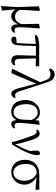

<svg xmlns="http://www.w3.org/2000/svg" viewBox="1268 -2115 1054 3630"><g transform="rotate(90 1795.0 -300.0)"><path d="M592 -60C577 -53 562 -48 546 -48C510 -48 497 -65 496 -133C494 -212 502 -297 517 -519L508 -527L430 -510L436 -177C396 -85 353 -57 293 -57C247 -57 203 -75 167 -147C169 -234 176 -331 186 -519L176 -527L99 -510L114 -104L95 198L105 207L180 189L156 -70C185 -15 238 14 285 14C350 14 401 -29 438 -116C441 -30 462 14 517 14C555 14 585 -9 600 -37Z M1084 -451 1234 -448 1231 -514H848C745 -514 696 -501 641 -463L647 -430L810 -450C808 -331 804 -211 790 -87C755 -86 722 -83 695 -78C681 -68 673 -57 673 -34C673 -4 696 13 729 13C790 13 828 -22 835 -104C846 -215 848 -334 849 -452H1033C1029 -355 1024 -186 1024 -116C1024 -25 1057 14 1127 14C1165 14 1193 -4 1216 -41L1208 -63C1192 -55 1174 -51 1156 -51C1116 -51 1094 -70 1092 -141Z M1826 -68C1807 -61 1792 -59 1777 -59C1744 -59 1726 -79 1699 -162L1536 -666C1504 -764 1456 -807 1389 -807C1338 -807 1301 -779 1276 -734L1292 -698C1318 -715 1350 -727 1386 -727C1441 -727 1470 -707 1500 -627L1534 -534L1282 -9L1289 3L1364 10L1561 -456L1644 -140C1679 -8 1716 14 1755 14C1786 14 1818 -10 1834 -46Z M2240 -191C2236 -93 2171 -28 2100 -28C2013 -28 1949 -110 1949 -273C1949 -393 2004 -487 2103 -487C2169 -487 2223 -443 2249 -363ZM2400 -60C2385 -52 2369 -48 2353 -48C2320 -48 2303 -65 2303 -132C2303 -209 2321 -373 2340 -514L2327 -523L2260 -507L2253 -434C2222 -497 2170 -528 2106 -528C1994 -528 1871 -430 1871 -254C1871 -75 1967 14 2086 14C2159 14 2215 -16 2249 -84C2258 -12 2284 14 2325 14C2363 14 2391 -8 2409 -37Z M2438 -460C2448 -462 2458 -464 2470 -464C2506 -464 2525 -439 2550 -370C2592 -251 2636 -136 2667 2L2711 1C2810 -158 2913 -359 2913 -472C2913 -494 2911 -505 2908 -517C2901 -524 2893 -528 2876 -528C2845 -528 2827 -505 2827 -461C2827 -436 2830 -402 2836 -343C2802 -243 2765 -169 2709 -61C2691 -160 2660 -267 2624 -379C2590 -484 2557 -523 2506 -523C2479 -523 2448 -509 2428 -485Z M3240 -26C3155 -26 3079 -112 3079 -260C3079 -384 3130 -457 3243 -470C3347 -441 3397 -335 3397 -239C3397 -97 3330 -26 3240 -26ZM3568 -443 3566 -517 3276 -516C3115 -516 3001 -420 3001 -242C3001 -87 3095 14 3234 14C3366 14 3471 -91 3471 -239C3471 -331 3412 -423 3322 -464Z"/></g></svg>

Font: Noto Serif CJK JP
Style: Regular
Weight: 400
Designer: Ryoko NISHIZUKA 西塚涼子 (kana & ideographs); Frank Grießhammer (Latin, Greek & Cyrillic); Wenlong ZHANG 张文龙 (bopomofo); San
Foundry: Adobe Systems Incorporated
Version: Version 1.000;PS 1;hotconv 16.6.53;makeotf.lib2.5.65590